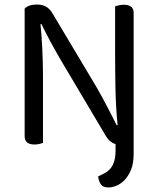

<svg xmlns="http://www.w3.org/2000/svg" viewBox="-20 -634 700 849"><path d="M133 5Q89 5 89 -31V-596Q107 -614 143 -614Q167 -614 184 -604.5Q201 -595 215 -570L406 -250Q418 -229 431 -205.5Q444 -182 456 -158.5Q468 -135 478.5 -114.5Q489 -94 496 -80L500 -81Q492 -162 490.5 -244Q489 -326 489 -404V-606Q495 -608 505 -610.5Q515 -613 527 -613Q571 -613 571 -577V45Q571 89 559 117.5Q547 146 529.5 163.5Q512 181 493 188Q474 195 460 195Q435 195 425.5 180.5Q416 166 414 146Q432 138 446.5 129.5Q461 121 470.5 108.5Q480 96 485.5 77.5Q491 59 491 30V3Q464 -4 445 -38L255 -358Q243 -378 229.5 -402Q216 -426 203.5 -449Q191 -472 180.5 -493Q170 -514 163 -528L159 -527Q164 -479 167 -417.5Q170 -356 170 -301V-2Q165 0 154.5 2.5Q144 5 133 5Z"/></svg>

Font: Baloo Bhai 2
Style: Regular
Weight: 400
Designer: Supriya Tembe, Noopur Datye and Ek Type
Foundry: Ek Type
Version: Version 1.640;PS 1.000;hotconv 16.6.51;makeotf.lib2.5.65220;